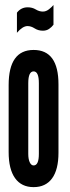

<svg xmlns="http://www.w3.org/2000/svg" viewBox="-20 -760 289 788"><path d="M118 8Q167.5 8 193.8 -28Q220 -64 220 -133V-414Q220 -555 118 -555Q15.5 -555 15.5 -411V-136Q15.5 -65.5 41.8 -28.8Q68 8 118 8ZM118 -81Q108 -81 102 -94Q96 -107 96 -128.5V-418.5Q96 -467 118 -467Q139.5 -467 139.5 -418.5V-128.5Q139.5 -81 118 -81ZM49.5 -625.5Q73 -653 93 -653Q107.5 -653 122.2 -643.5Q137 -634 156 -634Q170.5 -634 181.2 -641.2Q192 -648.5 199.5 -658.5V-739.5Q192.5 -731 180.8 -721.8Q169 -712.5 156 -712.5Q141 -712.5 126.8 -721.2Q112.5 -730 93.5 -730Q66.5 -730 49.5 -708Z"/></svg>

Font: League Gothic SemiCondensed
Style: Regular
Weight: 400
Width: 4
Designer: The League of Moveable Type
Version: Version 1.600; ttfautohint (v1.8.3)